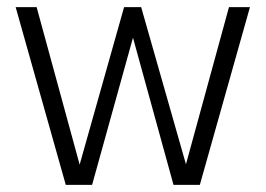

<svg xmlns="http://www.w3.org/2000/svg" viewBox="-20 -520 747 540"><path d="M165 0 24 -500H83L204 -57L329 -500H377L503 -58L624 -500H683L542 0H468L354 -414L239 0Z"/></svg>

Font: Haskoy Light
Style: Regular
Weight: 300
Designer: Ertekin Erdin
Foundry: Ertekin Erdin
Version: Version 2.000; ttfautohint (v1.8.4.7-5d5b)